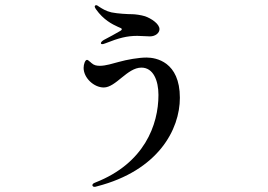

<svg xmlns="http://www.w3.org/2000/svg" viewBox="-20 -662 1040 744"><path d="M376 -491C378 -491 381 -491 388 -494C441 -515 472 -523 512 -523C523 -523 552 -521 561 -521C582 -521 598 -534 598 -549C598 -570 565 -591 542 -599C526 -604 503 -607 492 -607C476 -607 436 -609 412 -614C390 -619 375 -629 364 -636C359 -640 355 -642 353 -642C350 -642 347 -640 347 -636C347 -634 350 -629 352 -626C381 -585 415 -568 437 -558C447 -554 452 -552 452 -549C452 -547 450 -544 444 -541C426 -531 406 -519 382 -507C377 -504 371 -499 371 -495C371 -492 373 -491 376 -491ZM345 62C348 62 350 62 356 60C593 -1 677 -160 677 -283C677 -423 584 -439 548 -439C517 -439 472 -431 440 -422C417 -416 390 -407 367 -407C354 -407 344 -409 334 -418C332 -420 330 -422 327 -424C323 -427 321 -430 317 -430C310 -430 304 -413 304 -399C304 -360 344 -323 382 -323C429 -323 473 -400 528 -400C574 -400 594 -350 594 -294C594 -178 539 -29 350 45C343 48 338 50 338 56C338 59 342 62 345 62Z"/></svg>

Font: Shippori Mincho OTF SemiBold
Style: Regular
Weight: 600
Designer: FONTDASU
Foundry: FONTDASU / Google Inc. / but / Adobe
Version: Version 3.300;hotconv 1.0.109;makeotfexe 2.5.65596